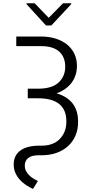

<svg xmlns="http://www.w3.org/2000/svg" viewBox="-20 -954 569 1192"><path d="M223.7 -49.7H237.9Q311.1 -49.7 351.6 -91.6Q392 -133.9 392 -199.9Q392.4 -271 348.7 -307.4Q305 -343.8 217 -343.8H152.3V-403.4H215.6Q302.9 -403.4 343.8 -441.8Q384.9 -480.1 384.9 -540.1Q384.9 -600.1 347.3 -633.9Q309.7 -667.6 234.7 -667.6H81V-727.3H234.7Q284.1 -727.3 325.1 -714.5Q366.1 -701.7 395.6 -678.1Q425.1 -654.5 441.4 -620.7Q457.7 -587 457.7 -545.1Q457.7 -514.9 449.2 -488.5Q440.7 -462 424.4 -440.3Q408 -418.7 384.6 -402Q361.2 -385.3 331.3 -374.6Q397.4 -355.1 431.1 -311.3Q464.8 -267.4 464.8 -198.5Q465.2 -151.3 448.9 -112.7Q432.5 -74.2 402.5 -46.9Q372.5 -19.5 330.6 -4.8Q288.7 9.9 237.9 9.9H220.9Q175.8 9.9 155 27Q134.2 44 133.9 73.5Q133.9 92.7 141.7 107.8Q149.5 122.9 161.6 134.6Q173.7 146.3 187.9 155Q202.1 163.7 215.2 170.1L185 218.8Q162.6 208.8 141.2 194.6Q119.7 180.4 102.8 161.6Q85.9 142.8 75.5 119.3Q65 95.9 65 67.1Q65 38 76 16.2Q87 -5.7 107.6 -20.4Q128.2 -35.2 157.7 -42.4Q187.1 -49.7 223.7 -49.7ZM195.3 -933.6 282.3 -843.4 371.4 -933.6H421.9V-927.9L298.7 -795.8H265.6L144.9 -927.9V-933.6Z"/></svg>

Font: Inter P Light
Style: Regular
Weight: 300
Designer: Rasmus Andersson
Foundry: rsms
Version: Version 3.018;git-588b23468